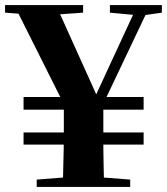

<svg xmlns="http://www.w3.org/2000/svg" viewBox="-25 -738 659 758"><path d="M358 -276 253 -275 31 -718H196L366 -341H344L351 -357L518 -718H568ZM133 -678 -5 -688V-718H303V-688L162 -678ZM274 -41H334L489 -29V0H120V-29ZM227 -210V-338H383V-210Q383 -178 383 -150.5Q383 -123 384 -88.5Q385 -54 386 0H223Q224 -54 225 -88.5Q226 -123 226.5 -150.5Q227 -178 227 -210ZM516 -678 409 -688V-718H614V-688L544 -678ZM68 -167V-215H542V-167ZM68 -305V-355H542V-305Z"/></svg>

Font: Noto Serif KR ExtraLight Black
Style: Regular
Weight: 900
Version: Version 2.003-H1;hotconv 1.1.1;makeotfexe 2.6.0